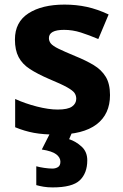

<svg xmlns="http://www.w3.org/2000/svg" viewBox="-20 -576 537 836"><path d="M459 -162Q459 -79 400.5 -34.5Q342 10 226 10Q169 10 128 2.5Q87 -5 46 -22V-145Q90 -125 141 -112Q192 -99 231 -99Q275 -99 293.5 -112Q312 -125 312 -146Q312 -160 304.5 -171Q297 -182 272 -196Q247 -210 194 -232Q143 -254 110 -275.5Q77 -297 61 -327.5Q45 -358 45 -404Q45 -480 104 -518Q163 -556 261 -556Q312 -556 358 -546Q404 -536 453 -513L408 -406Q368 -423 332 -434.5Q296 -446 259 -446Q226 -446 209.5 -437Q193 -428 193 -410Q193 -397 201.5 -386.5Q210 -376 234.5 -364Q259 -352 307 -332Q354 -313 388 -292.5Q422 -272 440.5 -241.5Q459 -211 459 -162ZM360 122Q360 178 327.5 209Q295 240 209 240Q187 240 169.5 237Q152 234 138 230V148Q152 152 172.5 155Q193 158 208 158Q222 158 232.5 151.5Q243 145 243 128Q243 110 225 96Q207 82 162 75L200 0H294L281 30Q311 40 335.5 62.5Q360 85 360 122Z"/></svg>

Font: Noto Sans Sundanese
Style: Bold
Weight: 700
Version: Version 2.003